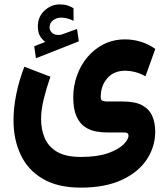

<svg xmlns="http://www.w3.org/2000/svg" viewBox="-20 -608 761 874"><path d="M186 -417Q169.4 -430.2 160.9 -446.3Q152.3 -462.4 152.3 -488.3Q152.3 -531.7 182.6 -559.8Q212.9 -587.9 251.5 -587.9Q272.5 -587.9 286.4 -583.5Q300.3 -579.1 314.5 -570.8L314.9 -513.2Q286.1 -527.8 258.3 -527.8Q238.8 -527.8 222.2 -516.1Q205.6 -504.4 205.6 -481.9Q206.1 -468.8 218.3 -457.5Q230.5 -446.3 256.3 -449.7Q256.3 -449.7 260.3 -450.7L330.6 -476.1L338.9 -419.9L143.6 -342.8L135.7 -397.5ZM348.1 246.1Q243.2 246.1 175 206.1Q106.9 166 74.2 96.7Q41.5 27.3 41.5 -59.6Q41.5 -117.7 54.2 -179.9Q66.9 -242.2 90.8 -304.2L209.5 -258.8Q191.4 -207 179.2 -157.7Q167 -108.4 167 -65.4Q167 -18.6 183.6 20.5Q200.2 59.6 239.7 83Q279.3 106.4 348.1 106.4Q422.4 106.4 470.5 89.6Q518.6 72.8 541.7 49.8Q564.9 26.9 564.9 9.3Q564.9 -4.9 547.4 -4.9H468.3Q443.4 -4.9 416.3 -9.8Q389.2 -14.6 365.7 -30.8Q342.3 -46.9 327.9 -79.1Q313.5 -111.3 313.5 -165.5Q313.5 -216.3 330.1 -263.4Q346.7 -310.5 377.7 -347.7Q408.7 -384.8 452.1 -406.7Q495.6 -428.7 549.8 -428.7Q586.4 -428.7 621.8 -417.7Q657.2 -406.7 687 -385.3L642.1 -260.7Q616.7 -274.9 593.5 -280.5Q570.3 -286.1 550.8 -286.1Q498 -286.1 468.3 -251.7Q438.5 -217.3 438.5 -166Q438.5 -152.8 447 -149.4Q455.6 -146 468.3 -146H539.6Q595.7 -146 627.7 -128.4Q659.7 -110.8 673.1 -79.8Q686.5 -48.8 686.5 -9.3Q686.5 60.5 647.7 118.7Q608.9 176.8 533.4 211.4Q458 246.1 348.1 246.1Z"/></svg>

Font: Vazirmatn RD ExtraBold
Style: Regular
Weight: 800
Designer: Saber Rastikerdar
Foundry: Saber Rastikerdar
Version: Version 32.102